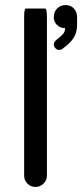

<svg xmlns="http://www.w3.org/2000/svg" viewBox="-20 -739 327 765"><path d="M76.2 -39.1V-672.9Q76.2 -705.1 84 -705.1H159.2Q167 -705.1 167 -672.9V-39.1Q167 -20.5 153.3 -7.3Q139.6 5.9 121.1 5.9Q102.5 5.9 89.4 -7.3Q76.2 -20.5 76.2 -39.1ZM194.3 -562.5Q194.3 -572.3 207 -582Q224.6 -595.7 231.9 -604.5Q239.3 -613.3 239.3 -627Q219.7 -627 207 -639.6Q194.3 -652.3 194.3 -670.9Q194.3 -691.4 207.5 -705.1Q220.7 -718.8 241.2 -718.8Q261.7 -718.8 274.4 -705.1Q287.1 -691.4 287.1 -669.9V-639.6Q287.1 -610.4 273.9 -588.9Q260.7 -567.4 230.5 -545.9Q223.6 -540 213.9 -540Q207 -540 200.7 -546.9Q194.3 -553.7 194.3 -562.5Z"/></svg>

Font: YuPearl-Regular
Style: Regular
Weight: 400
Designer: Max Yao
Foundry: Max-Everyday
Version: Version 1.011; ttfautohint (v1.8.3)